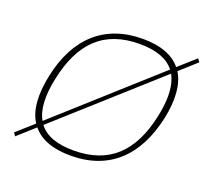

<svg xmlns="http://www.w3.org/2000/svg" viewBox="-120 -825 1051 982"><g transform="rotate(20 405.5 -334.5)"><path d="M354 9C257 9 187 -18 146 -69C142 -74 137 -80 134 -85L160 -109C163 -102 167 -97 171 -91L55 13L43 -4L134 -85C96 -144 90 -229 113 -338C159 -555 290 -679 500 -679C598 -679 667 -652 708 -601C713 -596 717 -590 721 -584L695 -561L683 -579L798 -682L811 -665L721 -584C757 -526 764 -443 742 -338C694 -115 564 9 354 9ZM148 -335C127 -237 130 -161 160 -109L683 -579C647 -625 585 -649 494 -649C300 -649 192 -543 148 -335ZM171 -91C207 -44 269 -21 360 -21C553 -21 663 -127 707 -335C728 -433 724 -509 695 -561Z"/></g></svg>

Font: LT Wave Text Thin Italic
Style: Regular
Weight: 100
Designer: Daniel Lyons
Version: Version 2.5 (Glyphs App)